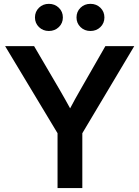

<svg xmlns="http://www.w3.org/2000/svg" viewBox="-20 -964 714 984"><path d="M274.9 0V-281.2L6.3 -727.5H154.8L286.1 -503.4Q299.8 -480 313 -456.3Q326.2 -432.6 339.4 -408.7Q352.1 -432.6 365 -456.3Q377.9 -480 391.6 -503.4L520 -727.5H668L401.9 -281.2V0ZM443.4 -805.2Q413.1 -805.2 392.6 -825.2Q372.1 -845.2 372.1 -874.5Q372.1 -904.3 392.6 -924.3Q413.1 -944.3 443.4 -944.3Q474.1 -944.3 494.6 -924.3Q515.1 -904.3 515.1 -874.5Q515.1 -845.2 494.6 -825.2Q474.1 -805.2 443.4 -805.2ZM230.5 -805.2Q200.2 -805.2 179.7 -825.2Q159.2 -845.2 159.2 -874.5Q159.2 -904.3 179.7 -924.3Q200.2 -944.3 230.5 -944.3Q260.7 -944.3 281.5 -924.3Q302.2 -904.3 302.2 -874.5Q302.2 -845.2 281.5 -825.2Q260.7 -805.2 230.5 -805.2Z"/></svg>

Font: Inter Display SemiBold
Style: Regular
Weight: 600
Designer: Rasmus Andersson
Foundry: rsms
Version: Version 4.001;git-9221beed3